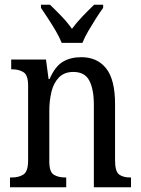

<svg xmlns="http://www.w3.org/2000/svg" viewBox="-20 -786 594 806"><path d="M22 0V-41H30Q59 -41 78.5 -53.5Q98 -66 98 -113V-427Q98 -471 78.5 -483Q59 -495 32 -495H27V-536H173L184 -454H188Q211 -507 243.5 -526.5Q276 -546 321 -546Q388 -546 425.5 -499Q463 -452 463 -349V-113Q463 -66 480 -53.5Q497 -41 526 -41H530V0H374V-346Q374 -411 355 -447.5Q336 -484 288 -484Q250 -484 227.5 -461Q205 -438 196 -400.5Q187 -363 187 -321V-108Q187 -64 206 -52.5Q225 -41 253 -41H258V0ZM239 -606Q230 -629 214.5 -655.5Q199 -682 182 -708Q165 -734 152 -753V-766H190Q213 -744 238 -718Q263 -692 282 -665Q302 -692 327 -718Q352 -744 375 -766H413V-753Q399 -734 382.5 -708Q366 -682 350.5 -655.5Q335 -629 326 -606Z"/></svg>

Font: Noto Serif Ethiopic Condensed
Style: Regular
Weight: 400
Width: 3
Designer: Monotype Design Team
Foundry: Monotype Imaging Inc.
Version: Version 2.102; ttfautohint (v1.8.4.7-5d5b)